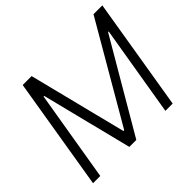

<svg xmlns="http://www.w3.org/2000/svg" viewBox="-161 -950 1172 1172"><g transform="rotate(-45 424.5 -364.0)"><path d="M155.8 -727.5H232.9L392.1 -94.2H398.9L767.1 -727.5H843.3L723.1 0H660.2L758.3 -587.4H752.9L409.2 0H349.1L201.7 -587.4H196.3L98.1 0H35.6Z"/></g></svg>

Font: Inter Tight Light
Style: Italic
Weight: 300
Italic angle: -9.39999°
Designer: Rasmus Andersson
Foundry: rsms
Version: Version 3.004